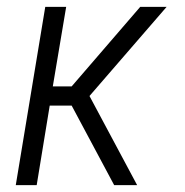

<svg xmlns="http://www.w3.org/2000/svg" viewBox="-20 -540 540 560"><path d="M380 0H313L189 -232H125L87 0H26L112 -520H173L134 -288H189L389 -520H466L241 -260Z"/></svg>

Font: Iosevka Term Curly Light
Style: Italic
Weight: 300
Italic angle: -9°
Designer: Belleve Invis
Foundry: Belleve Invis
Version: Version 32.3.0